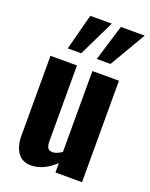

<svg xmlns="http://www.w3.org/2000/svg" viewBox="-158 -935 805 1028"><g transform="rotate(20 244.5 -421.5)"><path d="M285.6 -647 348.1 -852.1H483.9L363.8 -647ZM120.1 -647 173.8 -852.1H296.4L196.8 -647ZM147.9 9.3Q97.7 9.3 72.3 -27.6Q46.9 -64.5 46.9 -120.6V-578.1H197.8V-144Q198.2 -120.1 206.1 -108.4Q213.9 -96.7 232.4 -96.7Q233.4 -96.7 233.9 -96.7Q256.3 -97.2 285.6 -117.2V-578.1H437V0H285.6V-53.7Q218.8 9.3 147.9 9.3Z"/></g></svg>

Font: Oswald
Style: DemiBold
Weight: 600
Designer: Vernon Adams
Foundry: Vernon Adams
Version: 3.0; ttfautohint (v0.95) -l 8 -r 50 -G 200 -x 0 -w "G" -W -c